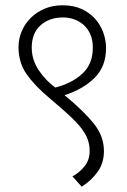

<svg xmlns="http://www.w3.org/2000/svg" viewBox="-20 -658 481 726"><path d="M331 -478Q331 -507 321.5 -528.5Q312 -550 296 -564Q280 -578 260 -585Q240 -592 219 -592Q166 -592 133 -562Q100 -532 100 -478Q100 -432 126.5 -392.5Q153 -353 189 -327Q252 -343 291.5 -379.5Q331 -416 331 -478ZM373 -87Q373 -41 349 -8Q325 25 289 48L254 9Q280 -5 299.5 -29Q319 -53 319 -87Q319 -110 312 -130Q305 -150 288 -172.5Q271 -195 241 -222.5Q211 -250 166 -288Q112 -333 81 -377Q50 -421 50 -480Q50 -511 62 -539.5Q74 -568 96 -590Q118 -612 148.5 -625Q179 -638 217 -638Q258 -638 288.5 -624Q319 -610 339.5 -587Q360 -564 370.5 -535Q381 -506 381 -476Q381 -407 338 -364Q295 -321 224 -298Q296 -239 334.5 -191Q373 -143 373 -87Z"/></svg>

Font: Ek Mukta ExtraLight
Style: Regular
Weight: 275
Designer: Girish Dalvi and Yashodeep Gholap
Foundry: Ek Type
Version: Version 2.538;PS 1.002;hotconv 16.6.51;makeotf.lib2.5.65220;